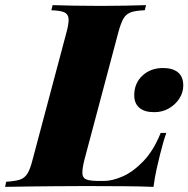

<svg xmlns="http://www.w3.org/2000/svg" viewBox="-68 -728 734 748"><path d="M580 -210Q574 -194 568 -173Q562 -152 556 -128Q551 -109 543 -73.5Q535 -38 530 0Q479 -2 416.5 -2.5Q354 -3 304 -3Q277 -3 235.5 -3Q194 -3 144.5 -2.5Q95 -2 45.5 -1.5Q-4 -1 -48 0L-44 -20Q-10 -22 9 -28Q28 -34 39 -52Q50 -70 59 -106L191 -602Q201 -639 199 -656.5Q197 -674 181.5 -680.5Q166 -687 132 -688L137 -708Q166 -707 217.5 -706Q269 -705 326 -705Q376 -705 421 -706Q466 -707 501 -708L496 -688Q462 -687 443 -680.5Q424 -674 413.5 -656.5Q403 -639 393 -602L261 -106Q252 -70 253 -52Q254 -34 269.5 -28.5Q285 -23 318 -23H336Q370 -23 410.5 -41Q451 -59 490.5 -100Q530 -141 558 -210ZM455 -357Q455 -404 487 -433.5Q519 -463 567 -463Q605 -463 625.5 -446Q646 -429 646 -395Q646 -368 631 -344.5Q616 -321 590.5 -306Q565 -291 533 -291Q495 -291 475 -308Q455 -325 455 -357Z"/></svg>

Font: Playfair Display Black
Style: Italic
Weight: 900
Italic angle: -14°
Designer: Claus Eggers Sørensen
Foundry: Claus Eggers Sørensen
Version: Version 1.203